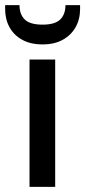

<svg xmlns="http://www.w3.org/2000/svg" viewBox="-68 -728 332 748"><path d="M47 0V-496H147V0ZM98 -555Q51 -555 18.5 -573Q-14 -591 -31 -622Q-48 -653 -48 -693V-708H8Q8 -672 28.5 -652Q49 -632 98 -632Q146 -632 166.5 -652Q187 -672 187 -708H244V-693Q244 -653 226.5 -622Q209 -591 176.5 -573Q144 -555 98 -555Z"/></svg>

Font: DM Sans 36pt Medium
Style: Regular
Weight: 500
Designer: Colophon Foundry, Jonny Pinhorn
Foundry: Colophon Foundry
Version: Version 4.004;gftools[0.9.30]